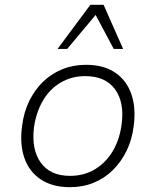

<svg xmlns="http://www.w3.org/2000/svg" viewBox="-20 -769 646 797"><path d="M270 8Q198 8 149.5 -24Q101 -56 81 -114Q61 -172 72 -248Q79 -304 101.5 -350Q124 -396 158.5 -429.5Q193 -463 238.5 -481.5Q284 -500 337 -500Q410 -500 457.5 -468Q505 -436 525 -379Q545 -322 535 -246Q528 -189 505.5 -143Q483 -97 448.5 -63Q414 -29 369 -10.5Q324 8 270 8ZM271 -39Q329 -39 374.5 -66.5Q420 -94 448.5 -142.5Q477 -191 485 -254Q497 -345 457 -399Q417 -453 334 -453Q277 -453 231.5 -426Q186 -399 158 -351Q130 -303 121 -240Q110 -148 149.5 -93.5Q189 -39 271 -39ZM219 -566 355 -749H410L491 -566H452L377 -707L259 -566Z"/></svg>

Font: Nunito Sans 7pt ExtraLight
Style: Italic
Weight: 250
Italic angle: -9°
Designer: Vernon Adams
Foundry: Vernon Adams
Version: Version 3.101;gftools[0.9.27]